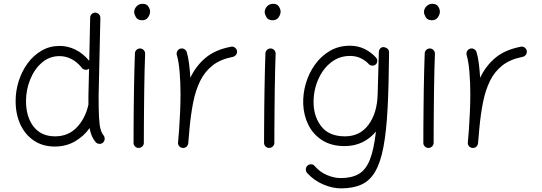

<svg xmlns="http://www.w3.org/2000/svg" viewBox="-20 -759 2877 1020"><path d="M296.9 -515.1Q339.8 -515.1 380.1 -495.6Q420.4 -476.1 454.1 -436L459 -665Q459 -676.3 467 -684.1Q475.1 -691.9 486.3 -691.9Q497.6 -691.4 505.4 -683.3Q513.2 -675.3 513.2 -664.1L503.9 -249.5Q503.9 -176.3 506.1 -135Q508.3 -93.8 514.2 -73Q520 -52.2 530.3 -39.6Q537.1 -30.8 535.9 -19.3Q534.7 -7.8 526.4 -0.5Q517.6 6.3 506.1 5.1Q494.6 3.9 487.3 -4.9Q463.4 -33.7 456.1 -78.6Q424.8 -34.7 377.7 -7.6Q330.6 19.5 271.5 19.5Q207 19.5 160.2 -12Q113.3 -43.5 88.1 -98.1Q63 -152.8 63 -222.7Q63 -276.9 79.6 -328.9Q96.2 -380.9 127 -422.9Q157.7 -464.8 200.9 -490Q244.1 -515.1 296.9 -515.1ZM118.2 -222.2Q118.2 -138.2 158.4 -86.4Q198.7 -34.7 272.5 -34.7Q342.8 -34.7 388.2 -82.5Q433.6 -130.4 449.2 -201.2L449.7 -203.1Q449.7 -213.4 449.7 -225.3Q449.7 -237.3 449.7 -250L453.1 -394Q451.7 -393.1 450.2 -392.1Q440.9 -386.2 429.4 -389.2Q418 -392.1 412.6 -401.4Q387.7 -431.6 357.9 -446.3Q328.1 -460.9 296.4 -460.9Q242.7 -460.9 202.6 -426.3Q162.6 -391.6 140.4 -336.9Q118.2 -282.2 118.2 -222.2Z M692.9 -694.8Q692.9 -711.9 705.6 -725.3Q718.3 -738.8 737.8 -738.8Q759.3 -738.8 768.3 -724.1Q777.3 -709.5 777.3 -698.2Q777.3 -681.6 766.4 -666.5Q755.4 -651.4 735.4 -651.4Q711.4 -651.4 702.1 -667.5Q692.9 -683.6 692.9 -694.8ZM725.1 -501.5Q736.3 -501 743.9 -492.4Q751.5 -483.9 751 -472.7Q749.5 -438.5 748.3 -390.1Q747.1 -341.8 746.3 -286.9Q745.6 -231.9 745.1 -177.7Q744.6 -123.5 744.4 -77.1Q744.1 -30.8 744.1 0Q744.1 11.2 735.8 19Q727.5 26.9 716.3 26.9Q705.1 26.9 697.3 19Q689.5 11.2 689.5 0Q689.5 -30.8 689.7 -77.4Q689.9 -124 690.4 -178.2Q690.9 -232.4 691.9 -287.6Q692.9 -342.8 694.1 -391.8Q695.3 -440.9 696.8 -475.6Q697.3 -486.8 705.6 -494.4Q713.9 -502 725.1 -501.5Z M949.7 26.9Q946.3 26.4 943.4 25.4Q942.9 25.4 942.4 24.9Q942.4 24.9 941.9 24.9Q929.2 19.5 926.3 6.3Q926.3 5.9 925.8 4.9Q925.8 4.9 925.8 4.4Q925.3 1 925.8 -2.9Q925.8 -4.9 926.3 -7.3Q927.7 -23.4 929 -39.6Q930.2 -55.7 931.6 -71.8Q934.6 -115.2 936.8 -163.6Q939 -211.9 939 -259.8Q939 -322.8 934.1 -378.7Q929.2 -434.6 919.4 -466.3Q916.5 -477.1 921.9 -487.1Q927.2 -497.1 938 -500.5Q948.7 -503.9 958.7 -498.3Q968.8 -492.7 972.2 -481.9Q980 -455.6 984.4 -420.7Q988.8 -385.7 991.2 -345.7Q1020 -407.7 1071.3 -451.2Q1122.6 -494.6 1207 -510.7Q1217.8 -513.2 1227.3 -506.6Q1236.8 -500 1238.8 -489.3Q1241.2 -478.5 1234.6 -469Q1228 -459.5 1217.3 -457Q1151.4 -444.3 1109.6 -411.6Q1067.9 -378.9 1043.5 -329.1Q1019 -279.3 1006.3 -215.1Q993.7 -150.9 986.8 -75.7Q983.9 -33.7 980 2.9Q979.5 6.3 978 9.8Q978 9.8 978 9.8Q978 10.7 977.5 11.2Q972.2 23.4 959 26.4Q958.5 26.4 957.5 26.4Q957.5 26.4 957.5 26.9Q953.6 27.3 949.7 26.9Z M1386.2 -694.8Q1386.2 -711.9 1398.9 -725.3Q1411.6 -738.8 1431.2 -738.8Q1452.6 -738.8 1461.7 -724.1Q1470.7 -709.5 1470.7 -698.2Q1470.7 -681.6 1459.7 -666.5Q1448.7 -651.4 1428.7 -651.4Q1404.8 -651.4 1395.5 -667.5Q1386.2 -683.6 1386.2 -694.8ZM1418.5 -501.5Q1429.7 -501 1437.3 -492.4Q1444.8 -483.9 1444.3 -472.7Q1442.9 -438.5 1441.7 -390.1Q1440.4 -341.8 1439.7 -286.9Q1439 -231.9 1438.5 -177.7Q1438 -123.5 1437.7 -77.1Q1437.5 -30.8 1437.5 0Q1437.5 11.2 1429.2 19Q1420.9 26.9 1409.7 26.9Q1398.4 26.9 1390.6 19Q1382.8 11.2 1382.8 0Q1382.8 -30.8 1383.1 -77.4Q1383.3 -124 1383.8 -178.2Q1384.3 -232.4 1385.3 -287.6Q1386.2 -342.8 1387.5 -391.8Q1388.7 -440.9 1390.1 -475.6Q1390.6 -486.8 1398.9 -494.4Q1407.2 -502 1418.5 -501.5Z M1813 -34.7Q1892.1 -34.7 1937.7 -96.2Q1983.4 -157.7 1986.3 -257.3L1992.7 -484.9Q1993.2 -493.7 1998.5 -499.5Q2005.9 -509.3 2017.6 -508.8Q2020.5 -508.8 2023.4 -507.8Q2026.9 -507.3 2030.3 -505.4Q2046.9 -498 2046.9 -481.9V-481Q2046.9 -480 2046.9 -478V-476.1Q2045.4 -306.2 2039.1 -183.3Q2032.7 -60.5 2017.1 21.7Q2001.5 104 1973.4 152.3Q1945.3 200.7 1900.6 221.2Q1856 241.7 1791.5 241.7Q1746.1 241.7 1697.3 220.9Q1648.4 200.2 1611.8 160.2Q1604.5 151.9 1604.7 140.4Q1605 128.9 1612.8 121.6Q1621.1 113.3 1633.1 113.8Q1645 114.3 1651.4 122.6Q1679.7 155.3 1717.3 171.1Q1754.9 187 1790 187Q1848.1 187 1885.7 165.3Q1923.3 143.6 1944.8 89.8Q1966.3 36.1 1977.1 -60.1Q1947.3 -23.9 1905.3 -3.4Q1863.3 17.1 1810.5 17.1Q1741.2 17.1 1692.9 -13.2Q1644.5 -43.5 1618.9 -94.2Q1593.3 -145 1590.8 -206.5Q1588.9 -261.7 1605 -316.4Q1621.1 -371.1 1653.6 -416.3Q1686 -461.4 1732.9 -488.8Q1779.8 -516.1 1838.9 -516.1Q1882.3 -516.1 1917.5 -498.5Q1952.6 -481 1978 -452.6Q1985.4 -444.3 1984.1 -432.9Q1982.9 -421.4 1974.1 -415Q1965.3 -408.7 1953.9 -410.9Q1942.4 -413.1 1936 -421.9Q1920.9 -438 1895.8 -450Q1870.6 -461.9 1838.9 -461.9Q1792 -461.9 1755.4 -439.2Q1718.8 -416.5 1693.6 -379.2Q1668.5 -341.8 1656.2 -296.6Q1644 -251.5 1646 -206.1Q1648.9 -133.8 1689.7 -84.2Q1730.5 -34.7 1813 -34.7Z M2232.4 -694.8Q2232.4 -711.9 2245.1 -725.3Q2257.8 -738.8 2277.3 -738.8Q2298.8 -738.8 2307.9 -724.1Q2316.9 -709.5 2316.9 -698.2Q2316.9 -681.6 2305.9 -666.5Q2294.9 -651.4 2274.9 -651.4Q2251 -651.4 2241.7 -667.5Q2232.4 -683.6 2232.4 -694.8ZM2264.6 -501.5Q2275.9 -501 2283.4 -492.4Q2291 -483.9 2290.5 -472.7Q2289.1 -438.5 2287.8 -390.1Q2286.6 -341.8 2285.9 -286.9Q2285.2 -231.9 2284.7 -177.7Q2284.2 -123.5 2283.9 -77.1Q2283.7 -30.8 2283.7 0Q2283.7 11.2 2275.4 19Q2267.1 26.9 2255.9 26.9Q2244.6 26.9 2236.8 19Q2229 11.2 2229 0Q2229 -30.8 2229.2 -77.4Q2229.5 -124 2230 -178.2Q2230.5 -232.4 2231.4 -287.6Q2232.4 -342.8 2233.6 -391.8Q2234.9 -440.9 2236.3 -475.6Q2236.8 -486.8 2245.1 -494.4Q2253.4 -502 2264.6 -501.5Z M2489.3 26.9Q2485.8 26.4 2482.9 25.4Q2482.4 25.4 2481.9 24.9Q2481.9 24.9 2481.4 24.9Q2468.8 19.5 2465.8 6.3Q2465.8 5.9 2465.3 4.9Q2465.3 4.9 2465.3 4.4Q2464.8 1 2465.3 -2.9Q2465.3 -4.9 2465.8 -7.3Q2467.3 -23.4 2468.5 -39.6Q2469.7 -55.7 2471.2 -71.8Q2474.1 -115.2 2476.3 -163.6Q2478.5 -211.9 2478.5 -259.8Q2478.5 -322.8 2473.6 -378.7Q2468.8 -434.6 2459 -466.3Q2456.1 -477.1 2461.4 -487.1Q2466.8 -497.1 2477.5 -500.5Q2488.3 -503.9 2498.3 -498.3Q2508.3 -492.7 2511.7 -481.9Q2519.5 -455.6 2523.9 -420.7Q2528.3 -385.7 2530.8 -345.7Q2559.6 -407.7 2610.8 -451.2Q2662.1 -494.6 2746.6 -510.7Q2757.3 -513.2 2766.8 -506.6Q2776.4 -500 2778.3 -489.3Q2780.8 -478.5 2774.2 -469Q2767.6 -459.5 2756.8 -457Q2690.9 -444.3 2649.2 -411.6Q2607.4 -378.9 2583 -329.1Q2558.6 -279.3 2545.9 -215.1Q2533.2 -150.9 2526.4 -75.7Q2523.4 -33.7 2519.5 2.9Q2519 6.3 2517.6 9.8Q2517.6 9.8 2517.6 9.8Q2517.6 10.7 2517.1 11.2Q2511.7 23.4 2498.5 26.4Q2498 26.4 2497.1 26.4Q2497.1 26.4 2497.1 26.9Q2493.2 27.3 2489.3 26.9Z"/></svg>

Font: Mikhak Light
Style: Regular
Weight: 300
Designer: Amin Abedi
Version: Version 3.3